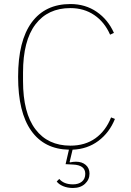

<svg xmlns="http://www.w3.org/2000/svg" viewBox="-20 -730 650 952"><path d="M341.8 202.1Q314.5 202.1 292.7 192.9Q271 183.6 261.2 169.9L273.9 157.2Q296.4 184.1 341.8 184.1Q369.6 184.1 386.2 170.4Q402.8 156.7 402.8 131.8Q402.8 88.4 341.8 85.9L305.2 84L321.8 12.2Q199.7 9.8 134.8 -81.8Q69.8 -173.3 69.8 -349.1Q69.8 -527.3 137 -618.7Q204.1 -710 329.1 -710Q403.3 -710 459.5 -671.4Q515.6 -632.8 544.9 -566.9L525.9 -558.1Q498.5 -620.6 447.5 -655.3Q396.5 -689.9 329.1 -689.9Q217.3 -689.9 155.8 -609.1Q94.2 -528.3 94.2 -370.1V-328.1Q94.2 -169.9 155.8 -88.9Q217.3 -7.8 329.1 -7.8Q401.9 -7.8 453.1 -44.4Q504.4 -81.1 530.8 -147.9L549.8 -140.1Q522.5 -72.3 468 -31.5Q413.6 9.3 339.8 12.2L325.2 73.2L327.1 75.2Q342.8 71.8 356.9 71.8Q386.7 71.8 405.3 87.9Q423.8 104 423.8 130.9Q423.8 160.6 401.4 181.4Q378.9 202.1 341.8 202.1Z"/></svg>

Font: Anuphan Thin
Style: Regular
Weight: 250
Designer: Mike Abbink, Paul van der Laan, Pieter van Rosmalen, Mint Tantisuwanna
Foundry: Bold Monday; Cadson Demak
Version: Version 3.002;hotconv 1.0.109;makeotfexe 2.5.65596